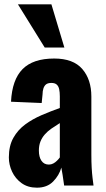

<svg xmlns="http://www.w3.org/2000/svg" viewBox="-20 -859 489 889"><path d="M151 10Q109 10 80 -11Q51 -32 36 -64Q21 -96 21 -130Q21 -184 42 -221Q63 -258 97 -283Q131 -308 173 -326Q215 -344 257 -359V-413Q257 -432 254 -446Q251 -460 242.5 -467.5Q234 -475 218 -475Q202 -475 193.5 -468.5Q185 -462 181 -449.5Q177 -437 177 -422L173 -382L31 -388Q36 -490 84.5 -539Q133 -588 231 -588Q319 -588 361 -539.5Q403 -491 403 -412V-143Q403 -109 404.5 -82.5Q406 -56 408.5 -35.5Q411 -15 413 0H277Q274 -22 270 -48Q266 -74 264 -83Q254 -47 226 -18.5Q198 10 151 10ZM206 -97Q217 -97 226.5 -102Q236 -107 244 -115Q252 -123 257 -130V-289Q236 -276 218 -263.5Q200 -251 187 -236Q174 -221 167 -203Q160 -185 160 -162Q160 -132 172 -114.5Q184 -97 206 -97ZM187 -639 63 -839H218L278 -639Z"/></svg>

Font: Oswald SemiBold
Style: Regular
Weight: 600
Designer: Vernon Adams
Foundry: Vernon Adams
Version: Version 4.103;gftools[0.9.33.dev8+g029e19f]